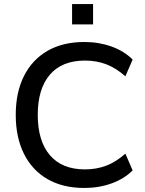

<svg xmlns="http://www.w3.org/2000/svg" viewBox="-20 -922 716 951"><path d="M398 9Q291 9 215 -35Q139 -79 98.5 -160.5Q58 -242 58 -353Q58 -464 98.5 -545Q139 -626 215 -670Q291 -714 398 -714Q470 -714 532.5 -691.5Q595 -669 637 -627L601 -544Q555 -585 506.5 -603.5Q458 -622 401 -622Q287 -622 227 -552Q167 -482 167 -353Q167 -224 227 -153.5Q287 -83 401 -83Q458 -83 506.5 -101.5Q555 -120 601 -161L637 -78Q595 -36 532.5 -13.5Q470 9 398 9ZM337 -801V-902H441V-801Z"/></svg>

Font: Nunito Sans 12pt SemiBold
Style: Regular
Weight: 600
Designer: Vernon Adams
Foundry: Vernon Adams
Version: Version 3.101;gftools[0.9.27]